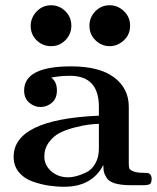

<svg xmlns="http://www.w3.org/2000/svg" viewBox="-20 -706 599 732"><path d="M97 -608Q97 -638 119.5 -662Q142 -686 175 -686Q206 -686 229 -663.5Q252 -641 252 -608Q252 -576 229.5 -553Q207 -530 175 -530Q143 -530 120 -552Q97 -574 97 -608ZM321 -608Q321 -640 343.5 -663Q366 -686 398 -686Q429 -686 452.5 -663.5Q476 -641 476 -608Q476 -574 452 -552Q428 -530 398 -530Q367 -530 344 -552.5Q321 -575 321 -608ZM32 -108Q32 -251 357 -265V-299Q357 -417 247 -417Q208 -417 175 -410Q197 -395 197 -361Q197 -331 178 -314.5Q159 -298 134 -298Q111 -298 91.5 -314.5Q72 -331 72 -361Q72 -453 251 -453Q359 -453 415 -411Q471 -369 471 -299V-84Q471 -70 473 -64Q475 -58 489 -52.5Q503 -47 532 -47Q541 -47 545 -46Q549 -45 553.5 -40Q558 -35 558 -24Q558 -8 551 -4Q544 0 526 0H478Q441 0 418 -7Q395 -14 386.5 -28Q378 -42 376 -51.5Q374 -61 374 -77Q331 6 225 6Q195 6 165 1.5Q135 -3 103 -14.5Q71 -26 51.5 -50Q32 -74 32 -108ZM149 -109Q149 -76 175.5 -53Q202 -30 240 -30Q253 -30 269.5 -34Q286 -38 307.5 -48Q329 -58 343 -82Q357 -106 357 -139V-234Q335 -233 315.5 -230.5Q296 -228 263 -219.5Q230 -211 207 -199Q184 -187 166.5 -163.5Q149 -140 149 -109Z"/></svg>

Font: CMU Serif
Style: Bold
Weight: 700
Version: Version 0.7.0